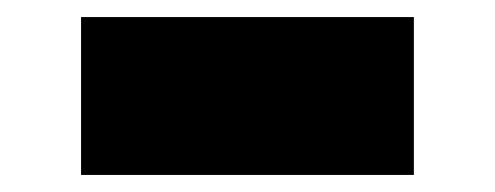

<svg xmlns="http://www.w3.org/2000/svg" viewBox="-20 -385 580 225"><path d="M465 -365V-180H75V-365Z"/></svg>

Font: Prodigy Sans Black
Style: Regular
Weight: 900
Designer: Wei Huang
Foundry: Wei Huang
Version: Version 1.003; ttfautohint (v1.8.3)